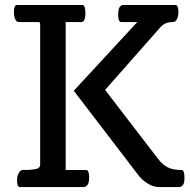

<svg xmlns="http://www.w3.org/2000/svg" viewBox="-20 -755 766 775"><path d="M327.1 -68.8Q339.8 -68.8 339.8 -39.1Q339.8 -15.6 332.5 -7.8Q325.2 0 319.8 0H60.1Q48.8 0 48.8 -27.8Q48.8 -51.8 62.5 -65.4Q66.4 -69.3 77.6 -69.3H79.6Q81.5 -68.8 83.5 -68.8Q94.7 -68.8 106.4 -70.3Q120.6 -71.3 128.4 -73.7Q142.1 -78.1 142.1 -89.8V-658.2Q142.1 -666 135.7 -666H56.2Q42 -666 37.1 -692.4Q36.1 -699.2 36.1 -706.1Q36.1 -734.9 48.8 -734.9H312.5Q324.7 -734.9 324.7 -700.7Q324.7 -666 307.6 -666H245.1V-68.8ZM712.9 -68.8Q724.6 -68.8 724.6 -37.1Q724.6 -14.2 717.5 -7.1Q710.4 0 705.6 0H622.6Q588.9 0 554.7 -30.3Q544.9 -39.1 537.1 -49.8L277.8 -388.7L534.2 -666H469.7Q457 -666 457 -694.3Q457 -719.7 463.6 -727.3Q470.2 -734.9 474.6 -734.9H688Q700.2 -734.9 700.2 -707Q700.2 -681.6 688.5 -669.9Q684.6 -666 676.8 -666Q668.5 -666 660.2 -664.3Q651.9 -662.6 646 -659.7Q636.2 -654.8 627.4 -645L404.3 -392.1L619.1 -112.3Q636.2 -89.8 657.5 -79.3Q678.7 -68.8 712.9 -68.8Z"/></svg>

Font: Copse
Style: Regular
Weight: 400
Version: Version 1.000